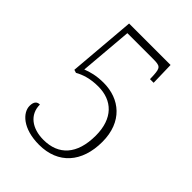

<svg xmlns="http://www.w3.org/2000/svg" viewBox="-209 -817 930 930"><g transform="rotate(45 255.5 -352.0)"><path d="M228 10C358 10 435 -77 435 -217C435 -354 347 -424 237 -424C187 -424 153 -414 125 -403L148 -675H324C372 -675 379 -670 382 -622L383 -595H408L405 -714H121L92 -368L108 -363C138 -380 177 -393 231 -393C327 -393 391 -333 391 -216C391 -87 329 -22 226 -22C148 -22 93 -62 93 -131C74 -131 62 -120 62 -91C62 -46 115 10 228 10Z"/></g></svg>

Font: Noto Serif Hebrew SemiCondensed ExtraLight
Style: Regular
Weight: 200
Width: 4
Designer: Monotype Design Team
Foundry: Monotype Imaging Inc.
Version: Version 2.004